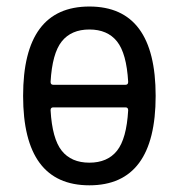

<svg xmlns="http://www.w3.org/2000/svg" viewBox="-20 -550 540 580"><path d="M140.6 -225.6Q132.8 -225.6 132.8 -216.8Q137.7 -130.9 166.5 -94.7Q195.3 -58.6 250 -58.6Q304.7 -58.6 333.5 -94.7Q362.3 -130.9 367.2 -216.8Q367.2 -225.6 359.4 -225.6ZM132.8 -302.7Q132.8 -293.9 140.6 -293.9H359.4Q367.2 -293.9 367.2 -302.7Q362.3 -388.7 333.5 -424.8Q304.7 -460.9 250 -460.9Q195.3 -460.9 166.5 -424.8Q137.7 -388.7 132.8 -302.7ZM450.2 -260.3Q450.2 9.8 250 9.8Q49.8 9.8 49.8 -260.3Q49.8 -530.3 250 -530.3Q450.2 -530.3 450.2 -260.3Z"/></svg>

Font: Rounded Mgen+ 1m regular
Style: Regular
Weight: 400
Designer: [Source Han Sans]
Ryoko NISHIZUKA  (kana & ideographs); Paul D. Hunt (Latin, Greek & Cyrillic); Wenlong ZHANG  (bopomofo
Version: Version 1.059.20150602